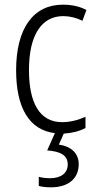

<svg xmlns="http://www.w3.org/2000/svg" viewBox="-20 -562 414 822"><path d="M317 141C317 95 286 65 232 57L253 10C287 8 320 0 346 -14V-62C315 -48 281 -39 246 -39C148 -39 104 -124 104 -262C104 -412 158 -493 251 -493C278 -493 307 -486 333 -473L350 -519C323 -534 289 -542 249 -542C123 -542 49 -441 49 -261C49 -101 105 -5 215 8L182 82C236 86 270 101 270 142C270 180 240 201 194 201C177 201 160 199 146 195V234C160 238 179 240 198 240C272 240 317 203 317 141Z"/></svg>

Font: Noto Sans Arabic UI Cn Lt
Style: Regular
Weight: 300
Width: 3
Designer: Monotype Design Team, Nadine Chahine and Nizar Qandah
Foundry: Monotype Imaging Inc.
Version: Version 2.010